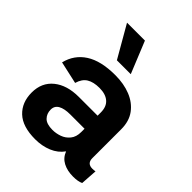

<svg xmlns="http://www.w3.org/2000/svg" viewBox="-213 -854 978 978"><g transform="rotate(45 276.0 -365.5)"><path d="M353 -323Q353 -365 328.5 -386Q304 -407 260 -407Q217 -407 191 -391Q165 -375 154 -337L33 -364Q50 -434 109 -472Q168 -510 271 -510Q333 -510 381.5 -490.5Q430 -471 458.5 -432.5Q487 -394 487 -336V-128Q487 -90 525 -90Q530 -90 536 -90.5Q542 -91 546 -92L540 -2Q520 8 484 8Q442 8 411.5 -8Q381 -24 368 -58Q344 -24 303 -7Q262 10 213 10Q122 10 77 -32.5Q32 -75 32 -146Q32 -218 82.5 -259Q133 -300 218 -300H353ZM242 -86Q267 -86 292.5 -95Q318 -104 335.5 -125.5Q353 -147 353 -182V-206H250Q208 -206 185 -193Q162 -180 162 -153Q162 -124 180.5 -105Q199 -86 242 -86ZM253 -741 323 -569H223L124 -741Z"/></g></svg>

Font: Prodigy Sans SemiBold
Style: Regular
Weight: 600
Designer: Wei Huang
Foundry: Wei Huang
Version: Version 1.003; ttfautohint (v1.8.3)